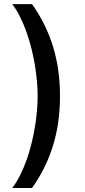

<svg xmlns="http://www.w3.org/2000/svg" viewBox="-20 -775 418 946"><path d="M137.8 -754.6Q205.6 -659.8 240.6 -547.6Q275.6 -435.4 275.6 -301.5Q275.6 -168 240.6 -55.8Q205.6 56.5 137.8 151.3H40.5Q61.8 123.2 79.2 88.2Q96.6 53.3 110.6 14.2Q124.6 -24.9 134.9 -66.4Q145.2 -108 152 -149Q158.7 -190 162.1 -228.9Q165.5 -267.8 165.5 -301.5Q165.5 -336.6 161.9 -376.1Q158.4 -415.5 151.5 -456.7Q144.5 -497.9 134.1 -539.2Q123.6 -580.6 109.7 -619.3Q95.9 -658 78.5 -692.6Q61.1 -727.3 40.5 -754.6Z"/></svg>

Font: Inter P Medium
Style: Regular
Weight: 500
Designer: Rasmus Andersson
Foundry: rsms
Version: Version 3.018;git-588b23468